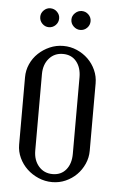

<svg xmlns="http://www.w3.org/2000/svg" viewBox="-49 -674 441 718"><g transform="rotate(5 171.5 -315.5)"><path d="M172 -503Q199 -503 223 -492.5Q247 -482 265 -464.5Q283 -447 293.5 -423.5Q304 -400 304 -374V-121Q304 -95 293.5 -71.5Q283 -48 265.5 -30.5Q248 -13 224.5 -2.5Q201 8 174 8Q147 8 122.5 -2.5Q98 -13 79.5 -30.5Q61 -48 50 -71.5Q39 -95 39 -121V-374Q39 -400 49.5 -423.5Q60 -447 78.5 -464.5Q97 -482 121 -492.5Q145 -503 172 -503ZM173 -473Q141 -473 121 -450Q101 -427 101 -391V-104Q101 -68 121 -45Q141 -22 173 -22Q205 -22 223.5 -44.5Q242 -67 242 -104V-391Q242 -428 223.5 -450.5Q205 -473 173 -473ZM76 -604Q76 -618 86.5 -628.5Q97 -639 111 -639Q126 -639 136.5 -628.5Q147 -618 147 -604Q147 -589 136.5 -578.5Q126 -568 111 -568Q97 -568 86.5 -578.5Q76 -589 76 -604ZM193 -604Q193 -618 204 -628.5Q215 -639 229 -639Q244 -639 254.5 -628.5Q265 -618 265 -604Q265 -589 254.5 -578.5Q244 -568 229 -568Q215 -568 204 -578.5Q193 -589 193 -604Z"/></g></svg>

Font: Moniqa Paragraph
Style: Regular
Weight: 400
Designer: Rajesh Rajput
Foundry: Rajesh Rajput
Version: Version 1.000